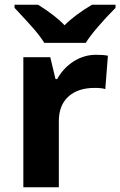

<svg xmlns="http://www.w3.org/2000/svg" viewBox="-20 -786 505 806"><path d="M41 -753V-766H140Q211 -722 251 -680Q295 -724 366 -766H465V-753Q424 -712 389.5 -671.5Q355 -631 340 -606H166Q148 -635 119 -668Q90 -701 41 -753ZM78 -546H191L213 -454H220Q246 -501 289.5 -528.5Q333 -556 383 -556Q416 -556 433 -552L422 -412Q407 -417 378 -417Q307 -417 267 -380.5Q227 -344 227 -278V0H78Z"/></svg>

Font: OpenSansMMV
Style: Bold
Weight: 700
Foundry: Ascender Corporation
Version: Version 4.001